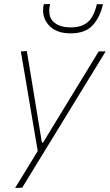

<svg xmlns="http://www.w3.org/2000/svg" viewBox="-20 -753 552 967"><path d="M56 194Q84 148 113 101Q142 53.5 170 7.5Q162 -40.5 153.5 -90Q145 -139.5 137 -187L122 -276Q113 -329.5 103.5 -385.5Q94 -441 85 -494L115 -496Q127 -423.5 138.5 -355Q149.5 -286.5 161.5 -214L191 -35H197L307 -215.5Q350.5 -287 392.5 -355.5Q434.5 -424 477 -494H512Q487.5 -454 465 -417Q442 -379.5 414.5 -335Q387 -290 349 -228L264 -89Q205.5 6.5 165.2 72.2Q125 138 92 192ZM335.5 -585Q261.5 -585 224.5 -627.5Q197 -659 197 -701Q197 -716 200.5 -732L232 -733Q228 -714.5 228 -699Q228 -663 249 -643.5Q279 -615 335.5 -615Q392.5 -615 423.5 -643.2Q454.5 -671.5 467.5 -732H498.5Q485.5 -669.5 448.2 -627.2Q411 -585 335.5 -585Z"/></svg>

Font: Heraclito Thin
Style: Italic
Weight: 100
Italic angle: -12°
Designer: Kostas Bartsokas (font) & Cristiano Sobral (main changes)
Foundry: Kostas Bartsokas (font) & Cristiano Sobral (main changes)
Version: Version 1.00;July 8, 2020;FontCreator 13.0.0.2655 64-bit